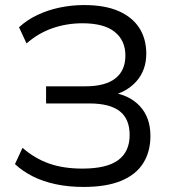

<svg xmlns="http://www.w3.org/2000/svg" viewBox="-20 -734 680 763"><path d="M312 8.9Q252.4 8.9 201.6 -1.9Q150.8 -12.7 110.1 -33.2Q69.4 -53.8 39.5 -81.9L69.5 -146.6Q117.2 -104.7 174.3 -84.4Q231.4 -64 307.3 -64Q404 -64 449.6 -97.6Q495.2 -131.3 495.2 -197.4Q495.2 -261.7 455.5 -292.3Q415.9 -322.9 335.1 -322.9H163.1V-391H319.2Q397.9 -391 438.1 -422.2Q478.3 -453.3 478.3 -513.5Q478.3 -573.2 435.8 -607.3Q393.4 -641.5 307.7 -641.5Q245 -641.5 188.6 -621.9Q132.2 -602.3 85.5 -561.4L55.6 -625.6Q87.1 -654.8 128.3 -674.3Q169.5 -693.9 217 -703.9Q264.4 -713.9 314.3 -713.9Q396.6 -713.9 451.2 -690Q505.9 -666 533.6 -622.8Q561.3 -579.5 561.3 -520.9Q561.3 -455.3 522.5 -411.3Q483.6 -367.3 418 -352.9V-367.3Q492 -358.5 534.9 -313.2Q577.8 -267.9 577.8 -193.8Q577.8 -131.3 549.1 -85.6Q520.4 -39.9 461.6 -15.5Q402.7 8.9 312 8.9Z"/></svg>

Font: Nunito Sans 12pt ExtraLight
Style: Regular
Weight: 200
Designer: Vernon Adams
Foundry: Vernon Adams
Version: Version 3.101;gftools[0.9.27]